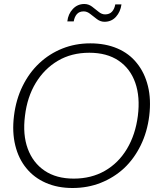

<svg xmlns="http://www.w3.org/2000/svg" viewBox="-20 -934 790 961"><path d="M343 7Q268 7 209 -19Q150 -45 112 -92Q73 -139 56.5 -206Q40 -273 50 -354Q60 -436 93 -503Q126 -570 176 -617Q227 -665 292 -691Q357 -717 432 -717Q508 -717 567.5 -691.5Q627 -666 665 -618Q704 -570 720.5 -503Q737 -436 727 -354Q717 -273 684 -206Q651 -139 601 -92Q550 -45 484.5 -19Q419 7 343 7ZM349 -40Q437 -40 505 -79Q573 -118 615.5 -189Q658 -260 670 -354Q682 -449 657 -520Q632 -591 573.5 -630.5Q515 -670 427 -670Q338 -670 270 -630Q202 -590 159 -519Q116 -448 105 -354Q93 -260 119 -189.5Q145 -119 203.5 -79.5Q262 -40 349 -40ZM506 -862Q528 -862 540.5 -875.5Q553 -889 557 -912H588Q583 -875 560.5 -850Q538 -825 503 -825Q483 -825 465.5 -838Q448 -851 432 -864Q416 -877 399 -877Q377 -877 365 -863.5Q353 -850 349 -827H317Q321 -864 344.5 -889Q368 -914 402 -914Q423 -914 440.5 -901Q458 -888 473.5 -875Q489 -862 506 -862Z"/></svg>

Font: Aleo Light
Style: Italic
Weight: 300
Italic angle: -7°
Designer: Alessio Laiso
Foundry: Alessio Laiso
Version: Version 2.001;gftools[0.9.29]